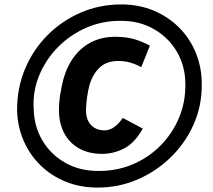

<svg xmlns="http://www.w3.org/2000/svg" viewBox="-20 -780 962 866"><path d="M420 66Q342 66 276.5 39.5Q211 13 162.5 -34.5Q114 -82 86.5 -145.5Q59 -209 57 -284Q57 -384 93.5 -470.5Q130 -557 195 -622Q260 -687 345 -723.5Q430 -760 527 -760Q607 -760 673.5 -732Q740 -704 789 -654.5Q838 -605 864.5 -538.5Q891 -472 890 -395Q890 -301 853 -218Q816 -135 750.5 -71Q685 -7 600.5 29.5Q516 66 420 66ZM422 -9Q504 -8 575.5 -37.5Q647 -67 701.5 -121Q756 -175 786.5 -246.5Q817 -318 816 -400Q816 -481 778.5 -545.5Q741 -610 675.5 -648Q610 -686 526 -686Q443 -687 369.5 -655Q296 -623 241 -567Q186 -511 156.5 -439Q127 -367 132 -288Q134 -209 171.5 -146Q209 -83 274 -46Q339 -9 422 -9ZM442 -86Q379 -86 335 -111.5Q291 -137 268.5 -181.5Q246 -226 246 -282Q246 -318 251.5 -353Q257 -388 266 -423Q283 -484 316 -526.5Q349 -569 395 -591.5Q441 -614 499 -614Q551 -614 587 -603Q623 -592 656 -574L617 -477Q596 -489 570 -497Q544 -505 514 -505Q460 -505 428.5 -474.5Q397 -444 383 -394Q377 -370 373 -343.5Q369 -317 368 -286Q367 -257 377 -236Q387 -215 406 -203.5Q425 -192 451 -192Q465 -192 478.5 -197.5Q492 -203 506 -215.5Q520 -228 534 -248L624 -200Q587 -134 539 -110Q491 -86 442 -86Z"/></svg>

Font: Finlandica SemiBold
Style: Italic
Weight: 600
Italic angle: -8°
Designer: Niklas Ekholm, Juho Hiilivirta, Jaakko Suomalainen
Foundry: Helsinki Type Studio
Version: Version 1.063